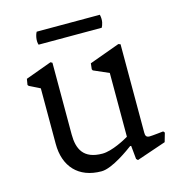

<svg xmlns="http://www.w3.org/2000/svg" viewBox="-101 -736 785 842"><g transform="rotate(-15 292.0 -314.5)"><path d="M94.2 -150.4C94.2 -48.3 152.8 17.6 257.8 17.6C307.1 17.6 390.6 -44.9 407.2 -57.1L411.6 -56.2L417.5 4.4L424.3 11.2L557.6 -34.2L569.3 -74.7L563.5 -81.5C563.5 -81.5 512.7 -75.7 500.5 -75.7C485.4 -75.7 481.9 -84 481.9 -97.7V-499L472.7 -502.4L334.5 -452.1L331.5 -425.8L334.5 -419.9L403.8 -389.6V-100.1C388.7 -90.8 325.2 -56.2 281.7 -56.2C195.3 -56.2 172.4 -106.4 172.4 -172.4V-498L164.6 -502.4L45.9 -459L41.5 -432.1L45.9 -426.8L94.2 -402.8ZM134.3 -590.3H420.9C426.8 -601.6 434.1 -620.1 427.7 -647.5H141.1C134.3 -637.2 127.4 -609.4 134.3 -590.3Z"/></g></svg>

Font: Trykker
Style: Regular
Weight: 400
Designer: Magnus Gaarde
Foundry: Magnus Gaarde
Version: Version 1.001